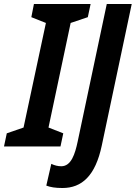

<svg xmlns="http://www.w3.org/2000/svg" viewBox="-63 -734 680 962"><path d="M-43 0H240L254 -66L180 -95L291 -619L377 -648L391 -714H107L94 -648L167 -619L55 -95L-29 -66ZM250 208C347 208 415 147 447 -5L597 -714H472L326 -24C313 37 294 99 244 99C227 99 211 95 194 87L169 196C190 204 214 208 250 208Z"/></svg>

Font: Noto Sans ExtraCondensed
Style: Bold Italic
Weight: 700
Width: 2
Italic angle: -12°
Designer: Monotype Design Team
Foundry: Monotype Imaging Inc.
Version: Version 2.013